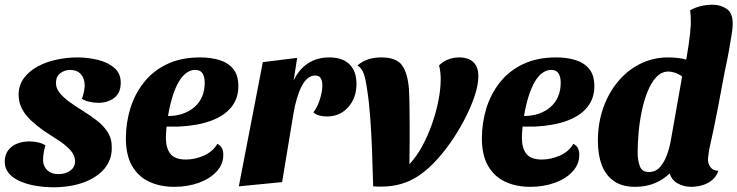

<svg xmlns="http://www.w3.org/2000/svg" viewBox="-34 -774 3134 816"><path d="M196 22Q157 22 120 16Q83 10 52.5 -3Q22 -16 4 -37Q-14 -58 -14 -88Q-13 -117 1 -135.5Q15 -154 38.5 -163.5Q62 -173 91 -173Q109 -173 127.5 -169Q146 -165 159 -156Q154 -139 151.5 -124Q149 -109 149 -90Q151 -65 168 -49.5Q185 -34 214 -34Q245 -34 265 -49Q285 -64 285 -88Q285 -114 265 -136Q245 -158 214 -178Q183 -198 151 -219Q123 -239 98.5 -261.5Q74 -284 59.5 -311.5Q45 -339 45 -374Q46 -413 68 -442.5Q90 -472 126 -491.5Q162 -511 206.5 -520.5Q251 -530 295 -530Q339 -530 382 -519.5Q425 -509 452.5 -485Q480 -461 479 -421Q479 -379 451.5 -358Q424 -337 383 -337Q366 -337 347.5 -341Q329 -345 314 -354Q319 -366 322 -380.5Q325 -395 326 -409Q326 -440 310.5 -458Q295 -476 265 -477Q241 -477 222.5 -463Q204 -449 204 -423Q203 -400 219 -380Q235 -360 260.5 -341.5Q286 -323 315 -305Q349 -284 378 -261.5Q407 -239 424.5 -211Q442 -183 441 -144Q441 -95 410.5 -58Q380 -21 325 0Q270 21 196 22Z M707 20Q646 20 599.5 -2Q553 -24 527 -69.5Q501 -115 501 -186Q501 -251 519.5 -312Q538 -373 576.5 -422.5Q615 -472 675 -501Q735 -530 817 -530Q860 -530 896.5 -519.5Q933 -509 956 -482.5Q979 -456 979 -407Q979 -356 949.5 -319Q920 -282 863.5 -261Q807 -240 726 -236Q713 -236 699.5 -236Q686 -236 674 -236Q673 -224 672 -211.5Q671 -199 671 -189Q671 -145 690 -120.5Q709 -96 756 -96Q795 -96 833 -113Q871 -130 890 -163Q904 -155 909.5 -143.5Q915 -132 915 -116Q915 -76 886.5 -45Q858 -14 810.5 3Q763 20 707 20ZM680 -281Q715 -281 743.5 -291Q772 -301 793 -319.5Q814 -338 825 -364Q836 -390 836 -422Q836 -448 826.5 -462.5Q817 -477 795 -477Q776 -477 758 -464Q740 -451 725.5 -426Q711 -401 699.5 -364.5Q688 -328 680 -281Z M981 18 1083 -510 1229 -528 1214 -432Q1236 -479 1274.5 -504.5Q1313 -530 1365 -530Q1422 -530 1451.5 -500.5Q1481 -471 1481 -418Q1481 -358 1446 -318.5Q1411 -279 1355 -279Q1339 -279 1323 -283Q1307 -287 1298 -297Q1315 -318 1325.5 -351.5Q1336 -385 1336 -411Q1336 -429 1329.5 -441Q1323 -453 1305 -453Q1288 -453 1273.5 -441Q1259 -429 1248 -407.5Q1237 -386 1228 -356Q1219 -326 1213 -290L1165 0Z M1588 19Q1579 19 1570 19Q1561 19 1552 18Q1550 -64 1547 -139.5Q1544 -215 1539 -280.5Q1534 -346 1526 -395Q1520 -439 1511.5 -462Q1503 -485 1485 -496Q1508 -515 1533 -522.5Q1558 -530 1586 -530Q1651 -530 1675 -496Q1699 -462 1704 -395Q1705 -381 1705.5 -362Q1706 -343 1706.5 -314Q1707 -285 1707 -238Q1707 -208 1707 -168.5Q1707 -129 1706 -76Q1736 -108 1760 -152Q1784 -196 1801.5 -245.5Q1819 -295 1829 -345Q1839 -395 1839 -438Q1839 -451 1837.5 -466Q1836 -481 1832 -496Q1846 -511 1868.5 -520.5Q1891 -530 1919 -530Q1942 -530 1960 -522Q1978 -514 1988.5 -496.5Q1999 -479 1999 -450Q1999 -412 1982 -362.5Q1965 -313 1938 -262Q1911 -211 1880 -167Q1811 -70 1743 -25.5Q1675 19 1588 19Z M2220 20Q2159 20 2112.5 -2Q2066 -24 2040 -69.5Q2014 -115 2014 -186Q2014 -251 2032.5 -312Q2051 -373 2089.5 -422.5Q2128 -472 2188 -501Q2248 -530 2330 -530Q2373 -530 2409.5 -519.5Q2446 -509 2469 -482.5Q2492 -456 2492 -407Q2492 -356 2462.5 -319Q2433 -282 2376.5 -261Q2320 -240 2239 -236Q2226 -236 2212.5 -236Q2199 -236 2187 -236Q2186 -224 2185 -211.5Q2184 -199 2184 -189Q2184 -145 2203 -120.5Q2222 -96 2269 -96Q2308 -96 2346 -113Q2384 -130 2403 -163Q2417 -155 2422.5 -143.5Q2428 -132 2428 -116Q2428 -76 2399.5 -45Q2371 -14 2323.5 3Q2276 20 2220 20ZM2193 -281Q2228 -281 2256.5 -291Q2285 -301 2306 -319.5Q2327 -338 2338 -364Q2349 -390 2349 -422Q2349 -448 2339.5 -462.5Q2330 -477 2308 -477Q2289 -477 2271 -464Q2253 -451 2238.5 -426Q2224 -401 2212.5 -364.5Q2201 -328 2193 -281Z M2665 20Q2610 20 2575 -4.5Q2540 -29 2523.5 -72.5Q2507 -116 2507 -175Q2507 -250 2529.5 -314.5Q2552 -379 2592.5 -427.5Q2633 -476 2687.5 -503Q2742 -530 2805 -530Q2829 -530 2852.5 -527Q2876 -524 2893 -516L3049 -485Q3034 -405 3017.5 -318Q3001 -231 2980 -138Q2979 -129 2977 -117Q2975 -105 2975 -96Q2975 -78 2985.5 -63.5Q2996 -49 3019 -48Q3011 -24 2993 -9Q2975 6 2951.5 13Q2928 20 2904 20Q2873 20 2847 6Q2821 -8 2812 -37Q2786 -11 2749 4.5Q2712 20 2665 20ZM2723 -43Q2753 -43 2771.5 -64.5Q2790 -86 2801 -117Q2812 -148 2817 -177L2865 -449Q2850 -460 2834.5 -465Q2819 -470 2807 -470Q2778 -470 2756 -447Q2734 -424 2718.5 -385.5Q2703 -347 2693.5 -301.5Q2684 -256 2680 -209.5Q2676 -163 2676 -125Q2676 -94 2685 -68.5Q2694 -43 2723 -43ZM3047 -474 2876 -485Q2886 -538 2893 -585.5Q2900 -633 2902 -672Q2902 -688 2901.5 -702Q2901 -716 2899 -730Q2917 -741 2942.5 -747.5Q2968 -754 2994 -754Q3029 -754 3055 -736Q3081 -718 3080 -670Q3080 -656 3075.5 -627Q3071 -598 3064 -559Q3057 -520 3047 -474Z"/></svg>

Font: Sansita Swashed Light
Style: Bold
Weight: 700
Version: Version 1.003